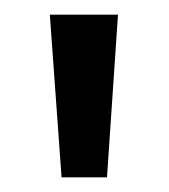

<svg xmlns="http://www.w3.org/2000/svg" viewBox="-20 -665 230 262"><path d="M48 -645H141L126 -423H64Z"/></svg>

Font: Mukta Medium
Style: Regular
Weight: 500
Designer: Girish Dalvi and Yashodeep Gholap
Foundry: Ek Type
Version: Version 2.538;PS 1.002;hotconv 16.6.51;makeotf.lib2.5.65220;